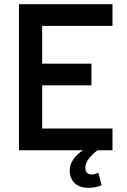

<svg xmlns="http://www.w3.org/2000/svg" viewBox="-20 -720 608 920"><path d="M314 96Q314 67 333 41.5Q352 16 378 0H71V-700H519V-596H182V-415H418V-311H182V-104H519V0H447Q389 45 389 83Q389 116 420 116Q436 116 451 107L467 167Q455 174 437 177Q419 180 402 180Q362 180 338 157.5Q314 135 314 96Z"/></svg>

Font: Haskoy SemiBold
Style: Regular
Weight: 600
Designer: Ertekin Erdin
Foundry: Ertekin Erdin
Version: Version 1.500; ttfautohint (v1.8.3)